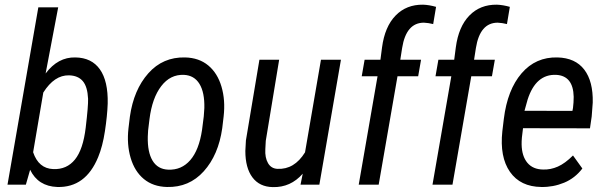

<svg xmlns="http://www.w3.org/2000/svg" viewBox="-20 -781 2560 812"><path d="M222.2 9.8Q141.1 6.8 107.4 -63L89.4 0H11.7L142.1 -750H226.1L172.9 -470.2Q225.1 -540 298.8 -538.1Q367.7 -537.1 402.6 -487.5Q437.5 -438 435.5 -343.3Q433.6 -291 423.8 -226.6Q414.1 -162.1 395 -116.2Q341.8 13.2 222.2 9.8ZM352.5 -363.3Q350.1 -414.6 330.1 -438Q310.1 -461.4 272 -462.4Q210 -463.9 163.1 -389.6L120.1 -137.2Q143.1 -68.4 205.1 -65.9Q262.2 -63.5 296.9 -106.2Q331.5 -148.9 342.5 -241.5Q353.5 -334 352.5 -363.3Z M529.3 -287.6Q545.4 -401.4 607.2 -470.9Q668.9 -540.5 763.2 -538.1Q821.8 -536.6 860.8 -504.2Q899.9 -471.7 916.7 -414.6Q933.6 -357.4 925.8 -288.6L919.9 -238.8Q903.8 -125.5 841.8 -56.6Q779.8 12.2 686 9.8Q627.4 8.3 588.4 -23.9Q549.3 -56.2 532.5 -113.3Q515.6 -170.4 523.4 -238.8ZM605 -203.1Q603.5 -137.7 625.2 -101.6Q647 -65.4 690.9 -63.5Q747.6 -61 784.7 -103.8Q821.8 -146.5 834.5 -231.9L841.8 -289.1L844.2 -324.2Q845.7 -390.1 823.5 -426.3Q801.3 -462.4 757.8 -464.4Q700.2 -466.8 661.9 -416.7Q623.5 -366.7 612.3 -277.8L606.4 -229.5Z M1260.3 -46.4Q1209 12.2 1133.8 10.3Q1077.6 9.3 1047.6 -30.8Q1017.6 -70.8 1017.6 -142.6L1020 -187L1077.1 -528.3H1160.6L1104 -185.5L1102.1 -149.9Q1100.1 -114.3 1113.5 -91.1Q1127 -67.9 1153.8 -66.9Q1224.6 -63.5 1270 -136.7L1337.4 -528.3H1421.9L1330.6 0H1251Z M1497.1 0 1576.7 -458.5H1509.8L1522 -528.3H1588.9L1595.7 -580.6Q1607.4 -668.5 1653.1 -715.3Q1698.7 -762.2 1769.5 -761.2Q1794.9 -760.3 1824.2 -752L1812 -679.2Q1792.5 -684.1 1772.9 -685.1Q1697.8 -685.1 1680.7 -578.1L1672.9 -528.3H1760.7L1748.5 -458.5H1661.1L1581.5 0Z M1809.1 0 1888.7 -458.5H1821.8L1834 -528.3H1900.9L1907.7 -580.6Q1919.4 -668.5 1965.1 -715.3Q2010.7 -762.2 2081.5 -761.2Q2106.9 -760.3 2136.2 -752L2124 -679.2Q2104.5 -684.1 2085 -685.1Q2009.8 -685.1 1992.7 -578.1L1984.9 -528.3H2072.8L2060.5 -458.5H1973.1L1893.6 0Z M2269.5 9.8Q2180.7 8.8 2136.7 -54.2Q2092.8 -117.2 2104.5 -226.1L2110.8 -278.3Q2126 -401.4 2185.8 -470.9Q2245.6 -540.5 2337.9 -538.1Q2413.1 -536.1 2450.9 -486.6Q2488.8 -437 2486.8 -347.2L2482.4 -288.6L2475.1 -238.3L2191.9 -238.8Q2185.5 -194.8 2186 -169.9Q2187 -120.6 2210.4 -92.5Q2233.9 -64.5 2277.3 -64Q2308.6 -63 2339.1 -76.4Q2369.6 -89.8 2403.3 -123.5L2442.9 -68.4Q2411.6 -27.3 2365.7 -8.3Q2319.8 10.7 2269.5 9.8ZM2332.5 -464.4Q2246.1 -468.3 2211.4 -359.9L2198.2 -312.5L2400.9 -312L2403.3 -324.7Q2406.2 -347.2 2406.2 -371.6Q2404.3 -460.4 2332.5 -464.4Z"/></svg>

Font: TypoPRO Roboto
Style: Italic
Weight: 400
Italic angle: -12°
Designer: Google
Version: Version 2.136; 2016